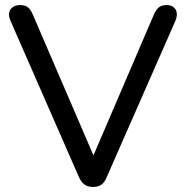

<svg xmlns="http://www.w3.org/2000/svg" viewBox="-20 -732 734 759"><path d="M348 7Q327 7 314 -2.5Q301 -12 292 -32L21 -651Q13 -670 16.5 -683.5Q20 -697 31.5 -704.5Q43 -712 59 -712Q80 -712 90.5 -703Q101 -694 109 -676L367 -77H332L589 -676Q597 -694 608 -703Q619 -712 639 -712Q655 -712 665.5 -704Q676 -696 678.5 -682.5Q681 -669 674 -651L402 -32Q394 -12 381.5 -2.5Q369 7 348 7Z"/></svg>

Font: Nunito Medium
Style: Regular
Weight: 500
Designer: Vernon Adams
Foundry: Vernon Adams
Version: Version 3.601